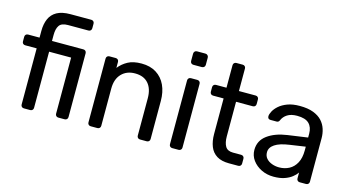

<svg xmlns="http://www.w3.org/2000/svg" viewBox="-82 -1055 2503 1379"><g transform="rotate(15 1170.0 -365.0)"><path d="M149.4 0Q139.2 0 132.8 -6.4Q126.4 -12.7 126.4 -22.9V-440.1H41.2Q31 -440.1 24.6 -446.4Q18.3 -452.8 18.3 -463V-497.1Q18.3 -507.3 24.6 -513.6Q31 -520 41.2 -520H126.4V-569.5Q126.4 -621.4 143.2 -659.7Q159.9 -698.1 197.3 -719Q234.8 -740 297.9 -740H452.2Q462.4 -740 468.7 -733.6Q475.1 -727.3 475.1 -717.1V-683Q475.1 -672.8 468.7 -666.4Q462.4 -660.1 452.2 -660.1H300.1Q252.9 -660.1 235.9 -635.3Q218.9 -610.6 218.9 -564.5V-520H452.2Q462.4 -520 468.7 -513.6Q475.1 -507.3 475.1 -497.1V-22.9Q475.1 -12.7 468.7 -6.4Q462.4 0 452.2 0H405.6Q395.4 0 389 -6.4Q382.6 -12.7 382.6 -22.9V-440.1H218.9V-22.9Q218.9 -12.7 212.6 -6.4Q206.2 0 196 0Z M646.2 0Q636 0 629.6 -6.4Q623.3 -12.7 623.3 -22.9V-497.1Q623.3 -507.3 629.6 -513.6Q636 -520 646.2 -520H692.8Q703 -520 709.4 -513.6Q715.7 -507.3 715.7 -497.1V-452.7Q742.4 -486.6 781.9 -508.3Q821.4 -530 883.4 -530Q948.2 -530 993.4 -501.5Q1038.6 -473.1 1062.1 -422.7Q1085.5 -372.2 1085.5 -305.4V-22.9Q1085.5 -12.7 1079.1 -6.4Q1072.7 0 1062.6 0H1012.9Q1002.8 0 996.4 -6.4Q990 -12.7 990 -22.9V-300.1Q990 -370.1 955.9 -409.7Q921.8 -449.3 856.3 -449.3Q794.1 -449.3 756.3 -409.7Q718.6 -370.1 718.6 -300.1V-22.9Q718.6 -12.7 712.2 -6.4Q705.8 0 695.6 0Z M1252.2 0Q1242 0 1235.6 -6.4Q1229.3 -12.7 1229.3 -22.9V-497.1Q1229.3 -507.3 1235.6 -513.6Q1242 -520 1252.2 -520H1299.6Q1309.7 -520 1316.1 -513.6Q1322.5 -507.3 1322.5 -497.1V-22.9Q1322.5 -12.7 1316.1 -6.4Q1309.7 0 1299.6 0ZM1244.2 -617.3Q1234 -617.3 1227.6 -623.6Q1221.3 -630 1221.3 -640.2V-693.7Q1221.3 -703.9 1227.6 -710.7Q1234 -717.5 1244.2 -717.5H1306.7Q1316.9 -717.5 1323.7 -710.7Q1330.5 -703.9 1330.5 -693.7V-640.2Q1330.5 -630 1323.7 -623.6Q1316.9 -617.3 1306.7 -617.3Z M1673.8 0Q1618.1 0 1583.1 -21.5Q1548.1 -43.1 1532.3 -82.7Q1516.4 -122.4 1516.4 -176V-440.1H1438.3Q1428.1 -440.1 1421.7 -446.4Q1415.3 -452.8 1415.3 -463V-497.1Q1415.3 -507.3 1421.7 -513.6Q1428.1 -520 1438.3 -520H1516.4V-687.1Q1516.4 -697.3 1522.8 -703.6Q1529.2 -710 1539.4 -710H1586Q1596.2 -710 1602.6 -703.6Q1608.9 -697.3 1608.9 -687.1V-520H1733.3Q1743.5 -520 1749.9 -513.6Q1756.2 -507.3 1756.2 -497.1V-463Q1756.2 -452.8 1749.9 -446.4Q1743.5 -440.1 1733.3 -440.1H1608.9V-183Q1608.9 -135.6 1625.1 -108.7Q1641.3 -81.8 1682 -81.8H1742.9Q1753.1 -81.8 1759.5 -75.4Q1765.9 -69.1 1765.9 -58.9V-22.9Q1765.9 -12.7 1759.5 -6.4Q1753.1 0 1742.9 0Z M2007.1 10Q1957.4 10 1916.3 -10.2Q1875.1 -30.4 1850.2 -64.3Q1825.3 -98.3 1825.3 -140.9Q1825.3 -209.8 1881.2 -250.9Q1937 -292 2027.3 -304.9L2175.5 -326V-354.6Q2175.5 -402.6 2148.3 -429.6Q2121 -456.6 2059.4 -456.6Q2014.5 -456.6 1986.9 -438.9Q1959.3 -421.3 1947.7 -392.6Q1941.6 -378.3 1927 -378.3H1882.1Q1870.5 -378.3 1865.2 -384.7Q1859.9 -391.1 1860.1 -400.3Q1860.3 -415.3 1871.7 -437.1Q1883 -458.9 1906.8 -480.1Q1930.6 -501.3 1968.3 -515.6Q2006 -530 2059.7 -530Q2120.4 -530 2161.2 -514.3Q2201.9 -498.6 2225.6 -472.7Q2249.2 -446.8 2259.7 -414Q2270.1 -381.3 2270.1 -347.3V-22.9Q2270.1 -12.7 2263.7 -6.4Q2257.3 0 2247.1 0H2200.5Q2190.3 0 2183.9 -6.4Q2177.6 -12.7 2177.6 -22.9V-66.4Q2165.2 -48 2143.3 -30.7Q2121.4 -13.3 2088.3 -1.7Q2055.2 10 2007.1 10ZM2028.2 -64.9Q2069.3 -64.9 2102.9 -82.6Q2136.5 -100.4 2156.3 -137.4Q2176.1 -174.4 2176.1 -230.4V-258.3L2060.2 -241.2Q1988.7 -231.1 1952.9 -207.3Q1917.1 -183.5 1917.1 -148.1Q1917.1 -120 1933.3 -101.7Q1949.6 -83.4 1975.2 -74.2Q2000.7 -64.9 2028.2 -64.9Z"/></g></svg>

Font: Rubik Light
Style: Regular
Weight: 300
Designer: Hubert and Fischer
Foundry: Hubert and Fischer
Version: Version 2.300;gftools[0.9.30]